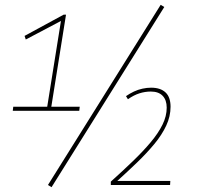

<svg xmlns="http://www.w3.org/2000/svg" viewBox="-20 -766 843 797"><path d="M33 -306 35 -323H176L233 -679L87 -602L82 -617L244 -705H254L193 -323H311L309 -306ZM194 11 179 2 647 -746 662 -737ZM440 2V-12Q490 -57 532 -97.5Q574 -138 605.5 -175.5Q637 -213 654.5 -248.5Q672 -284 672 -319Q672 -351 655 -368.5Q638 -386 606 -386Q582 -386 558.5 -378.5Q535 -371 511 -354L503 -367Q519 -378 536 -386Q553 -394 571.5 -398Q590 -402 607 -402Q627 -402 642 -397Q657 -392 667.5 -382Q678 -372 683 -357Q688 -342 688 -323Q688 -283 670 -244.5Q652 -206 620.5 -168Q589 -130 549.5 -92Q510 -54 467 -15H687L686 2Z"/></svg>

Font: Georama ExtraCondensed Thin Thin
Style: Italic
Weight: 250
Italic angle: -9°
Version: Version 1.001